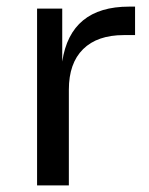

<svg xmlns="http://www.w3.org/2000/svg" viewBox="-20 -560 450 580"><path d="M188 0H92V-534H168V-374Q193 -540 370 -540H388V-454H354Q274 -454 231 -411.5Q188 -369 188 -289Z"/></svg>

Font: Sora
Style: Regular
Weight: 400
Designer: Jonathan Barnbrook, Julián Moncada
Foundry: Barnbrook Fonts
Version: Version 2.000